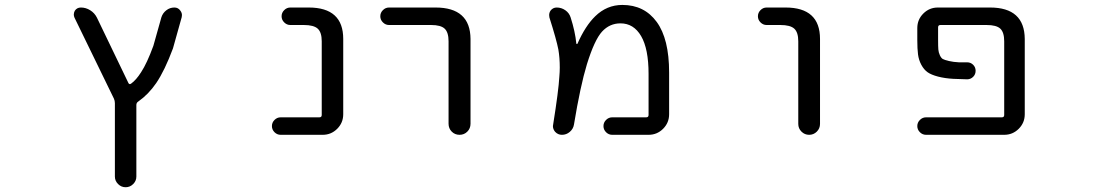

<svg xmlns="http://www.w3.org/2000/svg" viewBox="-20 -578 4540 794"><path d="M510.7 -235.4Q514.6 -226.6 522.5 -232.4Q543 -247.1 563.5 -279.3Q587.9 -316.4 614.3 -388.7L647.5 -506.8Q653.3 -524.4 668 -535.6Q682.6 -546.9 701.2 -546.9Q716.8 -546.9 725.6 -534.2Q732.4 -525.4 732.4 -515.6Q732.4 -511.7 731.4 -506.8L695.3 -377.9Q661.1 -286.1 626 -234.4Q593.8 -187.5 551.8 -158.2Q543.9 -153.3 543.9 -143.6V152.3Q543.9 169.9 530.8 183.1Q517.6 196.3 499.5 196.3Q481.4 196.3 468.3 183.1Q455.1 169.9 455.1 152.3V-151.4Q455.1 -161.1 451.2 -169.9L288.1 -504.9Q285.2 -511.7 285.2 -517.6Q285.2 -525.4 289.1 -533.2Q297.9 -546.9 314.5 -546.9Q335 -546.9 353 -535.6Q371.1 -524.4 380.9 -504.9Z M1310.5 -407.2Q1310.5 -444.3 1293.9 -459.5Q1277.3 -474.6 1236.3 -474.6H1180.7Q1166 -474.6 1155.3 -485.4Q1144.5 -496.1 1144.5 -510.7Q1144.5 -525.4 1155.3 -536.1Q1166 -546.9 1180.7 -546.9H1256.8Q1399.4 -546.9 1399.4 -417V-105.5Q1399.4 -70.3 1374.5 -45.4Q1349.6 -20.5 1314.5 -20.5H1140.6Q1126 -20.5 1115.2 -31.2Q1104.5 -42 1104.5 -56.6Q1104.5 -71.3 1115.2 -82Q1126 -92.8 1140.6 -92.8H1300.8Q1310.5 -92.8 1310.5 -102.5Z M1588.9 -474.6Q1574.2 -474.6 1563.5 -485.4Q1552.7 -496.1 1552.7 -510.7Q1552.7 -525.4 1563.5 -536.1Q1574.2 -546.9 1588.9 -546.9H1781.2Q1924.8 -546.9 1925.8 -417V-66.4Q1925.8 -46.9 1912.6 -33.7Q1899.4 -20.5 1880.4 -20.5Q1861.3 -20.5 1848.1 -33.7Q1835 -46.9 1835 -66.4V-407.2Q1835 -444.3 1818.8 -459.5Q1802.7 -474.6 1762.7 -474.6Z M2511.7 -20.5Q2497.1 -20.5 2486.3 -31.2Q2475.6 -42 2475.6 -56.6Q2475.6 -71.3 2486.3 -82Q2497.1 -92.8 2511.7 -92.8H2652.3Q2662.1 -92.8 2662.1 -102.5V-272.5Q2662.1 -376 2631.3 -428.7Q2600.6 -481.4 2545.9 -481.4Q2501 -481.4 2469.7 -447.3Q2438.5 -413.1 2407.2 -312.5Q2379.9 -222.7 2353.5 -62.5Q2350.6 -44.9 2336.4 -32.7Q2322.3 -20.5 2303.7 -20.5Q2287.1 -20.5 2275.4 -33.2Q2266.6 -43.9 2266.6 -56.6Q2266.6 -59.6 2267.6 -63.5Q2290 -204.1 2293 -259.8Q2294.9 -280.3 2294.9 -298.8Q2294.9 -338.9 2289.1 -373Q2281.2 -414.1 2252 -505.9Q2251 -510.7 2251 -515.6Q2251 -525.4 2256.8 -534.2Q2266.6 -546.9 2282.2 -546.9Q2301.8 -546.9 2317.9 -535.6Q2334 -524.4 2339.8 -505.9Q2358.4 -448.2 2363.3 -398.4Q2363.3 -396.5 2365.2 -396Q2367.2 -395.5 2368.2 -397.5Q2400.4 -470.7 2441.4 -510.7Q2489.3 -557.6 2553.7 -557.6Q2644.5 -557.6 2695.8 -487.3Q2747.1 -417 2747.1 -278.3V-105.5Q2747.1 -70.3 2722.2 -45.4Q2697.3 -20.5 2662.1 -20.5Z M3150.4 -474.6Q3135.7 -474.6 3125 -485.4Q3114.3 -496.1 3114.3 -510.7Q3114.3 -525.4 3125 -536.1Q3135.7 -546.9 3150.4 -546.9H3228.5Q3371.1 -546.9 3371.1 -417V-65.4Q3371.1 -46.9 3357.9 -33.7Q3344.7 -20.5 3326.2 -20.5Q3307.6 -20.5 3294.4 -33.7Q3281.2 -46.9 3281.2 -65.4V-407.2Q3281.2 -444.3 3264.6 -459.5Q3248 -474.6 3207 -474.6Z M4074.2 -546.9Q4216.8 -546.9 4217.8 -417V-105.5Q4217.8 -70.3 4192.9 -45.4Q4168 -20.5 4132.8 -20.5H3809.6Q3794.9 -20.5 3784.2 -31.2Q3773.4 -42 3773.4 -56.6Q3773.4 -71.3 3784.2 -82Q3794.9 -92.8 3809.6 -92.8H4123Q4132.8 -92.8 4132.8 -102.5V-407.2Q4132.8 -444.3 4116.7 -459.5Q4100.6 -474.6 4059.6 -474.6H3869.1Q3859.4 -474.6 3859.4 -464.8V-412.1Q3859.4 -385.7 3860.4 -373.5Q3861.3 -361.3 3866.7 -349.6Q3872.1 -337.9 3878.9 -334Q3885.7 -330.1 3904.3 -325.7Q3922.9 -321.3 3945.3 -320.3Q3958 -320.3 3979.5 -320.3Q3994.1 -320.3 4004.4 -310.1Q4014.6 -299.8 4014.6 -285.2Q4014.6 -270.5 4004.4 -260.3Q3994.1 -250 3979.5 -250Q3945.3 -251 3921.9 -252Q3887.7 -253.9 3859.4 -261.2Q3831.1 -268.6 3815.9 -279.3Q3800.8 -290 3790 -310.1Q3779.3 -330.1 3776.4 -353Q3773.4 -376 3773.4 -412.1V-461.9Q3773.4 -497.1 3798.3 -522Q3823.2 -546.9 3858.4 -546.9Z"/></svg>

Font: Rounded-X Mgen+ 1mn regular
Style: Regular
Weight: 400
Designer: [Source Han Sans]
Ryoko NISHIZUKA  (kana & ideographs); Paul D. Hunt (Latin, Greek & Cyrillic); Wenlong ZHANG  (bopomofo
Version: Version 1.059.20150602